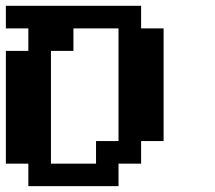

<svg xmlns="http://www.w3.org/2000/svg" viewBox="-20 -635 732 655"><path d="M307.6 -76.7V-153.8H384.3V-538.1H230.5V-461.4H153.8V-76.7ZM76.7 0V-76.7H0V-461.4H76.7V-538.1H0V-615.2H461.4V-538.1H538.1V-153.8H461.4V-76.7H384.3V0Z"/></svg>

Font: Good Old DOS
Style: Regular
Weight: 400
Designer: Vasily Draigo
Foundry: Vasily Draigo
Version: 1.0